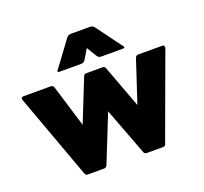

<svg xmlns="http://www.w3.org/2000/svg" viewBox="-142 -975 1257 1184"><g transform="rotate(-20 486.5 -383.5)"><path d="M221 29 18 -527Q16 -533 16 -535Q16 -540 20.5 -543.5Q25 -547 32 -547H210Q225 -547 230 -532L314 -257L425 -535Q429 -548 445 -548H549Q565 -548 569 -535L673 -256L764 -532Q769 -547 784 -547H940Q950 -547 953.5 -541.5Q957 -536 955 -527L751 29Q748 42 732 42H627Q611 42 607 28L490 -281L366 29Q359 42 346 42H241Q225 42 221 29ZM434 -613H292Q281 -613 281 -619Q281 -623 285 -627L409 -795Q420 -809 438 -809H562Q580 -809 591 -795L715 -627Q719 -623 719 -619Q719 -613 708 -613H566Q548 -613 539 -628L500 -693L461 -628Q452 -613 434 -613Z"/></g></svg>

Font: LINE Seed JP_TTF ExtraBold
Style: Regular
Weight: 800
Designer: LY Corporation & Fontrix & Fontworks
Version: Version 1.015